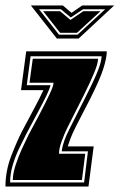

<svg xmlns="http://www.w3.org/2000/svg" viewBox="-51 -683 438 703"><path d="M-31 0Q-31 -57 -10 -111.5Q11 -166 30 -203L70 -278Q83 -302 92.5 -321Q102 -340 108 -353H26L45 -495H340Q340 -471 327 -430.5Q314 -390 279 -321L229 -224Q213 -192 207 -176Q201 -160 197 -147H292L273 0ZM-14 -15H257L271 -129H175Q179 -164 204 -212L263 -329Q296 -394 308.5 -427Q321 -460 321 -477H61L47 -371H134Q131 -358 119 -333Q107 -308 86 -269L46 -194Q35 -172 20.5 -142.5Q6 -113 -4 -80Q-14 -47 -14 -15ZM-4 -24Q-4 -47 6 -78Q16 -109 30 -139.5Q44 -170 54 -190L94 -265Q117 -309 131 -339Q145 -369 145 -380H57L69 -468H308Q308 -451 294 -417Q280 -383 255 -333L196 -216Q185 -194 175 -166.5Q165 -139 165 -120H261L249 -24ZM237 -542H157L62 -663H179L211 -636L250 -663H367ZM334 -649H253L208 -619L172 -649H92L165 -556H233ZM317 -642 231 -563H169L107 -642H169L207 -610L254 -642Z"/></svg>

Font: Alumni Sans Collegiate One SC
Style: Italic
Weight: 400
Italic angle: -8°
Designer: Robert E. Leuschke
Foundry: Robert E. Leuschke
Version: Version 1.100